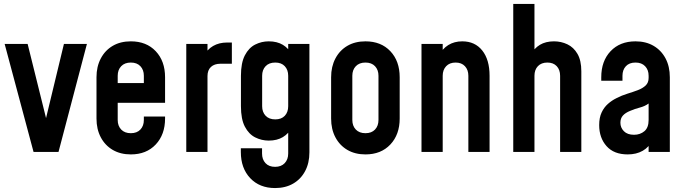

<svg xmlns="http://www.w3.org/2000/svg" viewBox="-20 -770 3470 973"><path d="M150 0 3.5 -547.5H120L225.5 -122.5H201.5L304 -547.5H420.5L276.5 0Z M643 12.5Q590.5 12.5 551.5 -10.2Q512.5 -33 490.8 -74Q469 -115 469 -169.5V-378.5Q469 -432.5 490.8 -473.8Q512.5 -515 551.5 -537.8Q590.5 -560.5 643 -560.5Q722 -560.5 769.2 -510.5Q816.5 -460.5 816.5 -378.5V-249H561V-349H709V-386Q709 -416 691.5 -434.5Q674 -453 643 -453Q612 -453 594.2 -434.5Q576.5 -416 576.5 -386V-162Q576.5 -132 594.2 -113.5Q612 -95 643 -95Q674 -95 691.5 -113.5Q709 -132 709 -162V-179.5H816.5V-169.5Q816.5 -88 769.2 -37.8Q722 12.5 643 12.5Z M924 0V-547.5H1031.5V-461.5L1012 -484.5Q1029.5 -519.5 1060 -537Q1090.5 -554.5 1130.5 -554.5H1155V-447H1097Q1066.5 -447 1049 -430.8Q1031.5 -414.5 1031.5 -384.5V0Z M1374 183Q1295.5 183 1248 132.8Q1200.5 82.5 1200.5 0.5V-18.5H1308V8Q1308 38 1325.5 56.8Q1343 75.5 1374 75.5Q1405 75.5 1422.8 56.8Q1440.5 38 1440.5 8V-149.5L1459.5 -125Q1443 -93 1413.5 -75.2Q1384 -57.5 1342 -57.5Q1305.5 -57.5 1273.2 -73.8Q1241 -90 1221 -128Q1201 -166 1201 -232V-386Q1201 -451.5 1221 -489.8Q1241 -528 1273.2 -544.2Q1305.5 -560.5 1342 -560.5Q1384 -560.5 1413.5 -542.8Q1443 -525 1459.5 -493L1440.5 -468V-547.5H1548V2Q1548 56.5 1526.2 97.2Q1504.5 138 1465.5 160.5Q1426.5 183 1374 183ZM1375 -165Q1406 -165 1423.2 -183.2Q1440.5 -201.5 1440.5 -232V-386Q1440.5 -416 1423.2 -434.5Q1406 -453 1375 -453Q1343.5 -453 1326 -434.5Q1308.5 -416 1308.5 -386V-232Q1308.5 -202 1326 -183.5Q1343.5 -165 1375 -165Z M1832 12.5Q1779.5 12.5 1740.5 -10.2Q1701.5 -33 1679.8 -74Q1658 -115 1658 -169.5V-378.5Q1658 -432.5 1679.8 -473.8Q1701.5 -515 1740.5 -537.8Q1779.5 -560.5 1832 -560.5Q1911 -560.5 1958.2 -510.5Q2005.5 -460.5 2005.5 -378.5V-169.5Q2005.5 -88 1958.2 -37.8Q1911 12.5 1832 12.5ZM1832 -95Q1863 -95 1880.5 -113.5Q1898 -132 1898 -162V-386Q1898 -416 1880.5 -434.5Q1863 -453 1832 -453Q1801 -453 1783.2 -434.5Q1765.5 -416 1765.5 -386V-162Q1765.5 -132 1783.2 -113.5Q1801 -95 1832 -95Z M2116 0V-547.5H2223.5V-465.5L2204 -487Q2221.5 -523 2252 -541.8Q2282.5 -560.5 2322.5 -560.5Q2387 -560.5 2424 -514Q2461 -467.5 2461 -386V0H2353.5V-386Q2353.5 -416 2336.2 -434.5Q2319 -453 2289 -453Q2258.5 -453 2241 -434.5Q2223.5 -416 2223.5 -386V0Z M2581 0V-750H2688.5V-468L2670 -492.5Q2686.5 -525 2716 -542.8Q2745.5 -560.5 2787.5 -560.5Q2823.5 -560.5 2855.2 -545.5Q2887 -530.5 2906.5 -497Q2926 -463.5 2926 -408.5V0H2818.5V-386Q2818.5 -416.5 2801.2 -434.8Q2784 -453 2754 -453Q2723.5 -453 2706 -434.8Q2688.5 -416.5 2688.5 -386V0Z M3161 12.5Q3091 12.5 3053.8 -29.5Q3016.5 -71.5 3016.5 -136Q3016.5 -174 3028.8 -200Q3041 -226 3060.8 -243.5Q3080.5 -261 3104 -272.5Q3131 -286.5 3159.5 -295.2Q3188 -304 3212.5 -313.2Q3237 -322.5 3252 -336.8Q3267 -351 3267 -375V-386Q3267 -416 3249.2 -434.5Q3231.5 -453 3200.5 -453Q3169 -453 3151.8 -434.5Q3134.5 -416 3134.5 -386V-361H3027V-378.5Q3027 -460.5 3074.2 -510.5Q3121.5 -560.5 3200.5 -560.5Q3253 -560.5 3292 -537.8Q3331 -515 3352.8 -474Q3374.5 -433 3374.5 -378.5V0H3267V-82.5L3285.5 -58.5Q3269 -24 3237 -5.8Q3205 12.5 3161 12.5ZM3193 -87Q3224 -87 3245.5 -105Q3267 -123 3267 -162V-245.5Q3248 -231.5 3222.8 -225Q3197.5 -218.5 3173 -208Q3149.5 -198.5 3136.8 -184.5Q3124 -170.5 3124 -148Q3124 -123 3141.8 -105Q3159.5 -87 3193 -87Z"/></svg>

Font: Mohave SemiBold
Style: Regular
Weight: 600
Designer: Gumpita Rahayu
Foundry: Tokotype
Version: Version 2.003